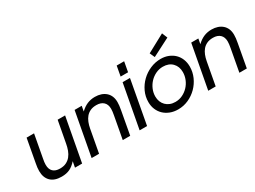

<svg xmlns="http://www.w3.org/2000/svg" viewBox="-50 -1441 2787 2099"><g transform="rotate(-30 1344.0 -391.5)"><path d="M469 -74Q428 -28 385 -7.5Q342 13 282 13Q191 13 144 -34Q97 -81 97 -163Q97 -184 99.5 -206.5Q102 -229 107 -254L161 -549H255L202 -262Q193 -219 193 -186Q193 -131 223 -102Q253 -73 310 -73Q357 -73 390 -89.5Q423 -106 445.5 -134Q468 -162 481.5 -198.5Q495 -235 502 -275L553 -549H647L545 0H455Z M767 -549H857L845 -484Q888 -525 932.5 -543.5Q977 -562 1029 -562Q1071 -562 1105 -550.5Q1139 -539 1164 -517Q1189 -495 1202.5 -463Q1216 -431 1216 -389Q1216 -369 1213.5 -345Q1211 -321 1205 -290L1152 0H1058L1110 -282Q1119 -329 1119 -360Q1119 -416 1087 -446Q1055 -476 998 -476Q953 -476 921 -461Q889 -446 867.5 -420.5Q846 -395 832.5 -361Q819 -327 812 -288L759 0H665Z M1373 -549H1466L1365 0H1271ZM1408 -739H1502L1479 -613H1385Z M1787 -674 2013 -796 2041 -727 1815 -611ZM1508 -219Q1508 -289 1537 -351Q1566 -413 1614.5 -460Q1663 -507 1726.5 -534.5Q1790 -562 1859 -562Q1912 -562 1955.5 -544.5Q1999 -527 2030 -496.5Q2061 -466 2078 -423.5Q2095 -381 2095 -330Q2095 -262 2067.5 -200Q2040 -138 1993 -90.5Q1946 -43 1884 -15Q1822 13 1753 13Q1698 13 1653 -4.5Q1608 -22 1576 -52.5Q1544 -83 1526 -125.5Q1508 -168 1508 -219ZM1604 -234Q1604 -199 1615.5 -169.5Q1627 -140 1648.5 -118.5Q1670 -97 1700 -85Q1730 -73 1767 -73Q1816 -73 1858 -93.5Q1900 -114 1931.5 -147.5Q1963 -181 1981 -225Q1999 -269 1999 -316Q1999 -387 1955.5 -431.5Q1912 -476 1837 -476Q1789 -476 1746.5 -455.5Q1704 -435 1672.5 -401.5Q1641 -368 1622.5 -324.5Q1604 -281 1604 -234Z M2239 -549H2329L2317 -484Q2360 -525 2404.5 -543.5Q2449 -562 2501 -562Q2543 -562 2577 -550.5Q2611 -539 2636 -517Q2661 -495 2674.5 -463Q2688 -431 2688 -389Q2688 -369 2685.5 -345Q2683 -321 2677 -290L2624 0H2530L2582 -282Q2591 -329 2591 -360Q2591 -416 2559 -446Q2527 -476 2470 -476Q2425 -476 2393 -461Q2361 -446 2339.5 -420.5Q2318 -395 2304.5 -361Q2291 -327 2284 -288L2231 0H2137Z"/></g></svg>

Font: Involve Medium Oblique
Style: Italic
Weight: 500
Italic angle: -10.5°
Designer: Stefan Peev
Foundry: Context Ltd.
Version: Version 1.001